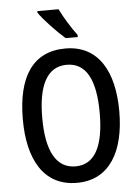

<svg xmlns="http://www.w3.org/2000/svg" viewBox="-62 -987 755 1045"><g transform="rotate(-5 315.5 -465.0)"><path d="M298 -940H182V-931C209 -891 282 -815 323 -780H389V-792C361 -828 319 -896 298 -940ZM579 -358C579 -573 498 -724 316 -724C140 -724 52 -595 52 -359C52 -146 131 10 316 10C497 10 579 -143 579 -358ZM158 -358C158 -538 209 -635 316 -635C422 -635 472 -539 472 -358C472 -176 421 -80 316 -80C210 -80 158 -178 158 -358Z"/></g></svg>

Font: Noto Sans Sinhala UI Condensed Medium
Style: Regular
Weight: 500
Width: 3
Designer: Jelle Bosma - Monotype Design Team
Foundry: Monotype Imaging Inc.
Version: Version 2.006